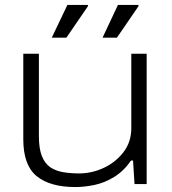

<svg xmlns="http://www.w3.org/2000/svg" viewBox="-20 -743 694 775"><path d="M284 12Q182 12 128 -32Q74 -76 74 -181V-526H137V-194Q137 -143 149 -113Q161 -83 183 -68Q205 -53 235 -48Q265 -43 299 -43Q351 -43 399 -65.5Q447 -88 478.5 -129Q510 -170 510 -226V-526H572V0H523L517 -95H509Q479 -52 440.5 -28.5Q402 -5 361.5 3.5Q321 12 284 12ZM189 -591 252 -723H335V-718L248 -591ZM394 -591 456 -723H539V-718L452 -591Z"/></svg>

Font: Archivo Expanded ExtraLight
Style: Regular
Weight: 250
Width: 7
Designer: Hector Gatti
Foundry: Omnibus-Type
Version: Version 2.001